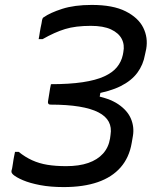

<svg xmlns="http://www.w3.org/2000/svg" viewBox="-20 -740 640 780"><path d="M353 -720Q439 -720 490.5 -694Q542 -668 562 -627.5Q582 -587 574 -541L569 -518Q562 -477 538 -444.5Q514 -412 470 -390Q426 -368 358 -357L392 -387L381 -324L357 -353Q423 -342 460.5 -316.5Q498 -291 512 -257.5Q526 -224 520 -188L515 -159Q505 -100 470 -60Q435 -20 377 0Q319 20 239 20Q185 20 143 12Q101 4 73 -8Q45 -20 33 -31Q28 -36 27 -39.5Q26 -43 27 -48Q29 -53 30 -60.5Q31 -68 32.5 -76Q34 -84 35 -92.5Q36 -101 38 -108.5Q40 -116 41 -123H56Q82 -102 110.5 -89Q139 -76 172.5 -70.5Q206 -65 249 -65Q301 -65 338.5 -78Q376 -91 398.5 -116Q421 -141 427 -177L429 -192Q434 -222 422 -245Q410 -268 380 -283.5Q350 -299 301.5 -307Q253 -315 185 -315Q179 -315 176.5 -318.5Q174 -322 175 -328Q176 -335 177.5 -343.5Q179 -352 180.5 -362Q182 -372 183.5 -381Q185 -390 187 -398Q262 -398 315.5 -406Q369 -414 403 -429.5Q437 -445 455 -467Q473 -489 479 -517L481 -528Q487 -558 474.5 -582Q462 -606 431 -620.5Q400 -635 349 -635Q287 -635 244.5 -622Q202 -609 153 -581H137Q138 -587 139.5 -594.5Q141 -602 142 -610.5Q143 -619 145 -627.5Q147 -636 148.5 -644Q150 -652 151 -659Q152 -663 153.5 -666Q155 -669 158 -670Q183 -688 232.5 -704Q282 -720 353 -720Z"/></svg>

Font: RecMonoLinear Nerd Font Mono
Style: Italic
Weight: 400
Italic angle: -10°
Monospace: yes
Version: Version 1.085; ttfautohint (v1.8.4.7-5d5b);Nerd Fonts 3.2.1